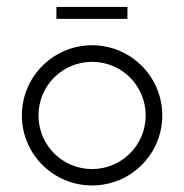

<svg xmlns="http://www.w3.org/2000/svg" viewBox="-20 -538 542 565"><path d="M146 -482.4H355V-517.6H146ZM251 7.8C365.2 7.8 457.5 -84.5 457.5 -198.2C457.5 -312.5 365.2 -404.8 251 -404.8C136.7 -404.8 44.4 -312.5 44.4 -198.2C44.4 -84.5 136.7 7.8 251 7.8ZM251 -40.5C163.6 -40.5 93.3 -110.8 93.3 -198.2C93.3 -286.1 163.6 -356 251 -356C337.9 -356 408.7 -286.1 408.7 -198.2C408.7 -110.8 337.9 -40.5 251 -40.5Z"/></svg>

Font: Now Light
Style: Regular
Weight: 300
Designer: Alfredo Marco Pradil
Foundry: Alfredo Marco Pradil
Version: Version 1.200;hotconv 1.0.109;makeotfexe 2.5.65596